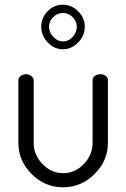

<svg xmlns="http://www.w3.org/2000/svg" viewBox="-20 -788 536 815"><path d="M58 -181C58 -131 76.7 -87.2 114 -49.5C151.3 -11.8 196 7 248 7C299.3 7 343.8 -11.8 381.5 -49.5C419.2 -87.2 438 -131 438 -181V-449C438 -455.7 434.8 -461.3 428.5 -466C422.2 -470.7 414.7 -473 406 -473C397.3 -473 389.7 -470.7 383 -466C376.3 -461.3 373 -455.7 373 -449V-181C373 -147.7 360.7 -118 336 -92C311.3 -66 282 -53 248 -53C214 -53 184.7 -66 160 -92C135.3 -118 123 -147.7 123 -181V-448C123 -454 119.7 -459.7 113 -465C106.3 -470.3 99 -473 91 -473C81.7 -473 73.8 -470.3 67.5 -465C61.2 -459.7 58 -454 58 -448ZM155 -675C155 -649.7 164.2 -627.3 182.5 -608C200.8 -588.7 222.3 -579 247 -579C271.7 -579 293.3 -588.7 312 -608C330.7 -627.3 340 -649.7 340 -675C340 -699.7 330.7 -721.3 312 -740C293.3 -758.7 271.7 -768 247 -768C221.7 -768 200 -758.7 182 -740C164 -721.3 155 -699.7 155 -675ZM188 -675C188 -689.7 193.8 -703 205.5 -715C217.2 -727 231.3 -733 248 -733C263.3 -733 276.8 -727 288.5 -715C300.2 -703 306 -689.7 306 -675C306 -659 300.2 -644.5 288.5 -631.5C276.8 -618.5 263.3 -612 248 -612C232 -612 218 -618.5 206 -631.5C194 -644.5 188 -659 188 -675Z"/></svg>

Font: Terminal Dosis
Style: Book
Weight: 400
Designer: EdgarTolentino, PabloImpallari, IginoMarini
Foundry: EdgarTolentino, PabloImpallari, IginoMarini
Version: Version 1.006